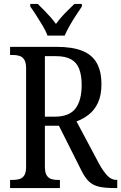

<svg xmlns="http://www.w3.org/2000/svg" viewBox="-20 -951 613 971"><path d="M31 0V-41H45Q63 -41 78.5 -45.5Q94 -50 103 -64.5Q112 -79 112 -108V-605Q112 -635 102.5 -649.5Q93 -664 78 -668.5Q63 -673 45 -673H31V-714H268Q346 -714 396 -694Q446 -674 469.5 -632Q493 -590 493 -525Q493 -469 475.5 -431.5Q458 -394 429 -371.5Q400 -349 367 -337L482 -121Q504 -82 524 -61.5Q544 -41 570 -41H573V0H558Q510 0 480 -7Q450 -14 429.5 -33.5Q409 -53 391 -90L278 -315H207V-108Q207 -79 216 -64.5Q225 -50 239.5 -45.5Q254 -41 273 -41H283V0ZM257 -361Q330 -361 361.5 -402Q393 -443 393 -521Q393 -571 380 -603.5Q367 -636 338.5 -651.5Q310 -667 263 -667H207V-361ZM220 -771Q212 -794 196 -820.5Q180 -847 163.5 -873Q147 -899 133 -918V-931H171Q186 -916 202.5 -899.5Q219 -883 234.5 -865.5Q250 -848 263 -830Q276 -848 291.5 -865.5Q307 -883 324 -899.5Q341 -916 356 -931H394V-918Q381 -899 364 -873Q347 -847 332 -820.5Q317 -794 307 -771Z"/></svg>

Font: Noto Serif Condensed
Style: Regular
Weight: 400
Width: 3
Designer: Monotype Design Team
Foundry: Monotype Imaging Inc.
Version: Version 2.015